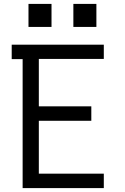

<svg xmlns="http://www.w3.org/2000/svg" viewBox="-20 -964 640 984"><path d="M96 0V-661H40V-735H512V-662H179V-419H448V-345H179V-74H512V0ZM356 -826V-944H474V-826ZM126 -826V-944H244V-826Z"/></svg>

Font: Nova Nerd Font
Style: Regular
Weight: 400
Designer: Belleve Invis
Foundry: Belleve Invis
Version: Version 24.1.4; ttfautohint (v1.8.4);Nerd Fonts 3.1.1